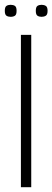

<svg xmlns="http://www.w3.org/2000/svg" viewBox="-30 -779 218 799"><path d="M57 0V-634H100V0ZM143 -709Q133 -709 126 -713.5Q119 -718 119 -734Q119 -750 126 -754.5Q133 -759 143 -759Q153 -759 160.5 -754.5Q168 -750 168 -734Q168 -718 160.5 -713.5Q153 -709 143 -709ZM14 -709Q4 -709 -3 -713.5Q-10 -718 -10 -734Q-10 -750 -3 -754.5Q4 -759 14 -759Q25 -759 32 -754.5Q39 -750 39 -734Q39 -718 32 -713.5Q25 -709 14 -709Z"/></svg>

Font: Matangi Light
Style: Regular
Weight: 300
Designer: Prashant Pant
Foundry: The Graphic Ant
Version: Version 3.002